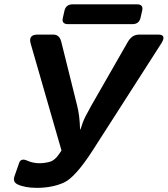

<svg xmlns="http://www.w3.org/2000/svg" viewBox="-20 -862 785 898"><path d="M298.8 -749Q267.1 -749 273.9 -778.3L281.7 -812.5Q288.6 -841.8 320.3 -841.8H620.1Q651.9 -841.8 645 -812.5L637.2 -778.3Q630.4 -749 598.6 -749ZM123.5 -658.2Q111.3 -700.2 156.2 -700.2H229.5Q258.3 -700.2 266.6 -666.5L340.8 -368.2Q346.7 -344.7 350.1 -317.9Q353.5 -291 354.5 -256.8H356.4Q367.2 -293 380.1 -318.1Q393.1 -343.3 407.2 -368.2L578.1 -666.5Q597.7 -700.2 630.9 -700.2H720.7Q760.7 -700.2 733.9 -658.2L415.5 -161.6Q332 -31.2 277.3 -7.3Q222.7 16.6 152.8 16.6Q95.7 16.6 61.5 0Q38.6 -11.2 47.9 -38.1L69.8 -100.6Q78.1 -124 107.9 -110.4Q134.3 -98.6 165 -98.6Q188.5 -98.6 212.6 -105.2Q236.8 -111.8 256.8 -142.1L267.6 -158.2Z"/></svg>

Font: Istok
Style: Bold Italic
Weight: 700
Italic angle: -13°
Designer: Andrey V. Panov
Foundry: Andrey V. Panov
Version: Version 1.0.3